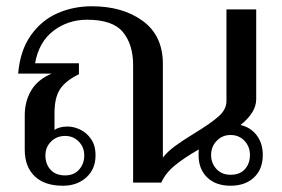

<svg xmlns="http://www.w3.org/2000/svg" viewBox="-20 -583 899 613"><path d="M819 -88Q819 -43 791 -16.5Q763 10 716 10Q669 10 641.5 -16.5Q614 -43 614 -88Q614 -100 615 -106Q569 -80 538.5 -55Q508 -30 495 0H405V-375Q405 -441 372.5 -480.5Q340 -520 258 -520Q197 -520 150.5 -484.5Q104 -449 92 -381H232V-346Q189 -325 171.5 -298Q154 -271 154 -222V-168Q169 -179 196 -179Q215 -179 235.5 -169.5Q256 -160 270.5 -139.5Q285 -119 285 -87Q285 -43 255.5 -16.5Q226 10 181 10Q122 10 90.5 -20.5Q59 -51 59 -105V-215Q59 -259 79.5 -294Q100 -329 145 -348H38Q44 -421 78 -469.5Q112 -518 163 -540.5Q214 -563 273 -563Q372 -563 436 -516Q500 -469 500 -379V-80Q515 -99 538 -116Q561 -133 600 -157Q651 -188 677 -210.5Q703 -233 703 -260V-553H798V-266Q798 -224 748 -184Q781 -176 800 -150.5Q819 -125 819 -88ZM778 -88Q778 -115 760.5 -133.5Q743 -152 716 -152Q690 -152 672 -133.5Q654 -115 654 -88Q654 -62 671 -43.5Q688 -25 716 -25Q746 -25 762 -43Q778 -61 778 -88ZM125 -87Q125 -59 141.5 -41Q158 -23 188 -23Q216 -23 232.5 -41.5Q249 -60 249 -87Q249 -113 231.5 -131Q214 -149 188 -149Q161 -149 143 -131Q125 -113 125 -87Z"/></svg>

Font: TavirajRegular
Style: Regular
Weight: 400
Designer: Katatrad Team
Foundry: CadsonDemak
Version: Version 1.000